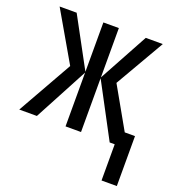

<svg xmlns="http://www.w3.org/2000/svg" viewBox="-132 -641 849 932"><g transform="rotate(20 292.5 -175.0)"><path d="M403 -283 523 -71H576V187H497V0H471L323 -278V0H243V-278L95 0H4L164 -283L17 -537H105L243 -282V-537H323V-282L462 -537H550Z"/></g></svg>

Font: Noto Sans UI Cond
Style: Regular
Weight: 400
Width: 3
Designer: Monotype Design Team
Foundry: Monotype Imaging Inc.
Version: Version 1.001